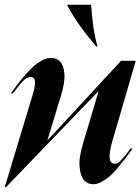

<svg xmlns="http://www.w3.org/2000/svg" viewBox="-34 -764 592 809"><path d="M11.2 -370.1Q30.8 -397 42.7 -412.6Q54.7 -428.2 75 -451.4Q95.2 -474.6 110.6 -487.5Q126 -500.5 145 -510.3Q164.1 -520 181.2 -520Q204.6 -520 219.2 -504.6Q233.9 -489.3 237.3 -453.6Q240.7 -418 222.2 -358.9L166 -173.8H167L476.1 -507.8H538.1L439 -168Q412.1 -74.2 449.2 -74.2Q456.1 -74.2 462.6 -77.6Q469.2 -81.1 479.5 -92.5Q489.7 -104 495.1 -110.6Q500.5 -117.2 516.1 -138.2H524.9Q502.9 -108.4 493.2 -95.5Q483.4 -82.5 462.2 -57.1Q440.9 -31.7 427 -20Q413.1 -8.3 394.3 2Q375.5 12.2 358.9 12.2Q335.4 12.2 320.3 -4.6Q305.2 -21.5 301.3 -60.3Q297.4 -99.1 316.9 -163.1L380.9 -377.9H378.9L-8.8 24.9H-14.2L105 -369.1Q126 -439.9 95.2 -439.9Q80.1 -439.9 63.5 -423.1Q46.9 -406.2 20 -370.1ZM250 -740.2V-744.1H350.1Q356 -639.6 377 -567.9H372.1Q292.5 -660.2 250 -740.2Z"/></svg>

Font: Nyght Serif Medium Italic
Style: Regular
Weight: 500
Italic angle: -16°
Designer: Maksym Kobuzan
Version: Version 0.410;Glyphs 3.1.2 (3151)